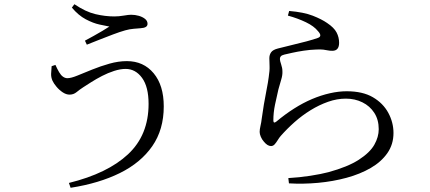

<svg xmlns="http://www.w3.org/2000/svg" viewBox="-20 -828 2040 911"><path d="M307 40Q490 -5 587.5 -96Q685 -187 685 -335Q685 -416 654 -458.5Q623 -501 576 -501Q551 -501 521.5 -491.5Q492 -482 464 -467.5Q436 -453 412.5 -438Q389 -423 375 -414Q358 -403 343.5 -391Q329 -379 310 -379Q294 -379 277.5 -390Q261 -401 248 -416.5Q235 -432 229 -445Q222 -461 222.5 -477.5Q223 -494 225 -514L243 -520Q252 -500 260.5 -485.5Q269 -471 279 -464Q289 -457 300 -457Q317 -457 347.5 -469.5Q378 -482 417.5 -498Q457 -514 499.5 -526Q542 -538 582 -538Q661 -538 709 -480.5Q757 -423 757 -323Q757 -213 702.5 -134.5Q648 -56 549 -7Q450 42 315 63ZM383 -635Q405 -647 426 -658.5Q447 -670 466 -681.5Q485 -693 499 -702Q483 -705 452.5 -711.5Q422 -718 387 -736.5Q352 -755 321 -792L333 -808Q386 -772 432.5 -761Q479 -750 522 -750Q544 -750 567 -754Q590 -758 602 -758Q621 -758 638.5 -753Q656 -748 668 -738.5Q680 -729 680 -715Q680 -705 671.5 -700Q663 -695 646 -694Q635 -693 615 -691.5Q595 -690 574 -684Q549 -677 516 -664.5Q483 -652 450 -639Q417 -626 392 -616Z M1348 17Q1401 14 1452.5 6Q1504 -2 1538 -11Q1630 -36 1682.5 -70Q1735 -104 1756 -141Q1777 -178 1777 -215Q1777 -260 1756 -292.5Q1735 -325 1699.5 -342.5Q1664 -360 1621 -360Q1579 -360 1536.5 -345Q1494 -330 1453.5 -305Q1413 -280 1377.5 -248.5Q1342 -217 1312 -183Q1305 -175 1298 -163.5Q1291 -152 1283.5 -143.5Q1276 -135 1266 -135Q1249 -135 1232 -156Q1223 -166 1217.5 -179Q1212 -192 1212 -202Q1212 -214 1216 -231Q1220 -248 1222 -266Q1226 -296 1232 -332Q1238 -368 1245 -403Q1252 -438 1255 -462Q1260 -494 1259 -515Q1258 -536 1258 -552Q1258 -568 1266.5 -580Q1275 -592 1299 -598Q1325 -605 1361.5 -613.5Q1398 -622 1433.5 -631.5Q1469 -641 1488 -648Q1511 -656 1489 -680Q1470 -704 1431.5 -722.5Q1393 -741 1346 -754L1352 -776Q1422 -770 1464 -753.5Q1506 -737 1532 -719Q1565 -697 1577 -674Q1589 -651 1589 -625Q1589 -606 1581 -596.5Q1573 -587 1557 -587Q1544 -587 1535 -589Q1526 -591 1514 -592.5Q1502 -594 1480 -593Q1451 -592 1421 -587.5Q1391 -583 1366.5 -577.5Q1342 -572 1329 -569Q1317 -566 1312.5 -561Q1308 -556 1308 -548Q1308 -540 1314 -522.5Q1320 -505 1320 -490Q1321 -472 1314.5 -451Q1308 -430 1301 -404Q1293 -370 1285 -332Q1277 -294 1277 -257Q1277 -240 1291 -251Q1333 -286 1375.5 -313Q1418 -340 1460.5 -358Q1503 -376 1545 -385.5Q1587 -395 1625 -395Q1701 -395 1749.5 -366.5Q1798 -338 1822.5 -292.5Q1847 -247 1847 -197Q1847 -143 1818 -101.5Q1789 -60 1739 -31Q1689 -2 1624.5 15.5Q1560 33 1489.5 39.5Q1419 46 1351 42Z"/></svg>

Font: Noto Serif TC
Style: Regular
Weight: 400
Designer: Ryoko NISHIZUKA  (kana & ideographs); Frank Grießhammer (Latin, Greek & Cyrillic); Wenlong ZHANG  (bopomofo); Sandoll Co
Foundry: Adobe
Version: Version 2.003-H1;hotconv 1.1.1;makeotfexe 2.6.0